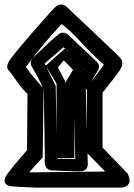

<svg xmlns="http://www.w3.org/2000/svg" viewBox="-38 -766 595 852"><path d="M-13.7 19.5Q-2.9 -2.9 82 -99.6L84 -349.6Q58.6 -373 35.2 -407.2Q10.7 -442.4 2.9 -451.2Q-5.9 -459 -5.9 -468.8Q-5.9 -478.5 -1 -489.3Q7.8 -507.8 92.8 -606.4Q186.5 -714.8 206.1 -733.4Q219.7 -746.1 232.4 -746.1Q245.1 -746.1 255.9 -737.3Q273.4 -721.7 368.2 -631.8Q462.9 -542 476.1 -528.8Q489.3 -515.6 490.7 -514.2Q492.2 -512.7 494.1 -510.7Q496.1 -508.8 497.1 -506.8Q504.9 -498 504.9 -485.8Q504.9 -473.6 495.1 -457Q479.5 -432.6 417 -354.5V-111.3L528.3 3.9Q537.1 22.5 537.1 34.7Q537.1 46.9 528.3 55.7Q519.5 64.5 500 66.4H118.2Q32.2 63.5 6.8 59.6Q-4.9 57.6 -11.2 51.3Q-17.6 44.9 -17.6 36.6Q-17.6 28.3 -13.7 19.5ZM235.4 -659.2Q155.3 -575.2 77.1 -468.8Q92.8 -444.3 113.3 -421.4Q133.8 -398.4 155.3 -373L151.4 -67.4L90.8 -1L428.7 -4.9L347.7 -87.9V-379.9Q402.3 -449.2 422.9 -478.5Q373 -522.5 317.4 -583Q264.6 -639.6 235.4 -659.2ZM342.8 -366.2Q351.6 -37.1 351.6 -35.6Q351.6 -34.2 351.1 -31.2Q350.6 -28.3 349.6 -25.4Q348.6 -22.5 347.2 -19.5Q345.7 -16.6 342.8 -14.6Q335 -6.8 320.3 -5.9Q314.5 -5.9 307.6 -5.9Q268.6 -5.9 193.4 -9.8Q179.7 -9.8 170.9 -18.6Q160.2 -29.3 160.2 -51.8Q160.2 -57.6 161.1 -64.5L156.2 -367.2Q144.5 -396.5 128.4 -425.3Q112.3 -454.1 103.5 -469.7Q98.6 -477.5 98.6 -486.3Q98.6 -500 112.3 -513.7Q196.3 -594.7 221.7 -613.3Q229.5 -619.1 233.4 -620.1Q237.3 -621.1 241.2 -621.1Q254.9 -621.1 266.6 -609.4Q277.3 -598.6 310.5 -567.9Q343.8 -537.1 354.5 -527.3Q387.7 -496.1 394.5 -488.3Q401.4 -480.5 401.4 -469.7Q401.4 -459 391.6 -445.3ZM215.8 -61.5 295.9 -60.5 289.1 -390.6 335 -462.9 244.1 -556.6 160.2 -484.4Q180.7 -443.4 209 -384.8ZM292 -64.5H213.9L212.9 -395.5L165 -474.6L249 -549.8L335.9 -466.8L292 -382.8ZM218.8 -466.8 251 -405.3V-397.5L286.1 -456.1L245.1 -498Z"/></svg>

Font: JasonHandwriting2
Style: SemiBold
Weight: 600
Version: Version 1.04.7